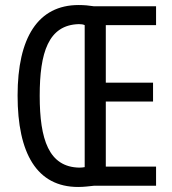

<svg xmlns="http://www.w3.org/2000/svg" viewBox="-20 -739 686 764"><path d="M293 -719C131 -719 50 -589 50 -359C50 -128 127 5 291 5C315 5 335 2 355 0H601V-76H401V-335H589V-410H401V-639H601V-714H354C335 -717 315 -719 293 -719ZM294 -643C303 -643 311 -642 317 -639V-74C312 -73 304 -72 296 -72C174 -74 138 -184 138 -358C138 -529 172 -640 294 -643Z"/></svg>

Font: Noto Sans Lao Looped ExtraCondensed
Style: Regular
Weight: 400
Width: 2
Designer: Mark Frömberg, Ben Mitchell
Foundry: The Fontpad Ltd
Version: Version 1.002